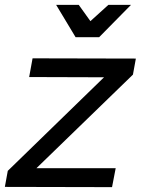

<svg xmlns="http://www.w3.org/2000/svg" viewBox="-23 -769 579 790"><path d="M536 -528 524 -462 127 -77H453L438 1L-3 0L9 -66L405 -451L97 -452L111 -529ZM423 -749H516L385 -616H288L208 -749H301L349 -682Z"/></svg>

Font: Gontserrat
Style: Italic
Weight: 400
Italic angle: -11.3°
Designer: Julieta Ulanovsky
Foundry: Julieta Ulanovsky
Version: Version 6.001